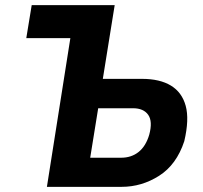

<svg xmlns="http://www.w3.org/2000/svg" viewBox="-20 -725 788 745"><path d="M162 0 253 -577H82L103 -705H425L379 -419H531Q600 -419 643 -393Q686 -367 700.5 -314.5Q715 -262 695 -177Q665 -86 597.5 -43Q530 0 452 0ZM330 -113H450Q490 -113 518 -135.5Q546 -158 559 -202Q573 -254 555 -279.5Q537 -305 496 -305H361Z"/></svg>

Font: Nunito Sans 7pt Condensed ExtraBold
Style: Italic
Weight: 800
Width: 3
Italic angle: -9°
Designer: Vernon Adams
Foundry: Vernon Adams
Version: Version 3.101;gftools[0.9.27]